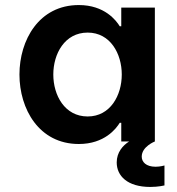

<svg xmlns="http://www.w3.org/2000/svg" viewBox="-20 -560 700 760"><path d="M575 180C607 180 631 174 631 174V95C631 95 614 100 596 100C558 100 541 81 541 60C541 20 593 0 593 0V-530H460V-456H454C440 -479 394 -540 292 -540C134 -540 57 -401 57 -265C57 -129 134 10 292 10C394 10 440 -51 454 -74H460V0H491C466 16 442 43 442 83C442 136 484 180 575 180ZM327 -431C417 -431 462 -347 462 -265C462 -183 417 -99 327 -99C236 -99 191 -183 191 -265C191 -347 236 -431 327 -431Z"/></svg>

Font: Be Vietnam Pro SemiBold
Style: Regular
Weight: 600
Designer: Lam Bao, Tony Le, Vietanh Nguyen
Foundry: Yellow Type Foundry
Version: Version 1.002